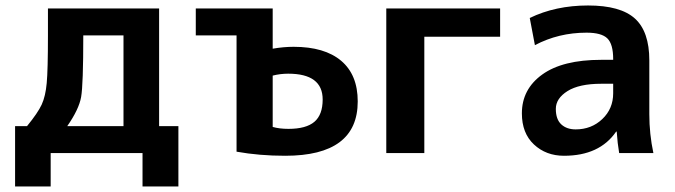

<svg xmlns="http://www.w3.org/2000/svg" viewBox="-20 -550 2427 690"><path d="M34.2 -96.7H77.1Q116.2 -144.5 129.9 -174.3Q143.6 -204.1 147.9 -251.5Q152.3 -298.8 152.3 -422.9V-519.5H551.8V-96.7H621.1V120.1H492.2V0H162.1V120.1H34.2ZM221.7 -96.7H423.8V-422.9H279.3Q279.3 -245.1 271.5 -201.2Q263.7 -157.2 221.7 -96.7Z M683.6 -422.9V-519.5H960V-375Q999 -381.8 1035.2 -381.8Q1146.5 -381.8 1206.1 -331.5Q1265.6 -281.2 1265.6 -185.5Q1265.6 9.8 1004.9 9.8Q912.1 9.8 830.1 -4.9V-422.9ZM960 -93.8Q984.4 -86.9 1016.6 -86.9Q1080.1 -86.9 1109.9 -112.3Q1139.6 -137.7 1139.6 -192.4Q1139.6 -285.2 1015.6 -285.2Q987.3 -285.2 960 -278.3Z M1368.2 0V-519.5H1777.3V-418H1504.9V0Z M1855.5 -142.6Q1855.5 -229.5 1928.7 -282.2Q2002 -335 2140.6 -335H2183.6V-337.9Q2183.6 -391.6 2162.6 -412.1Q2141.6 -432.6 2087.9 -432.6Q1987.3 -432.6 1902.3 -387.7L1883.8 -485.4Q1976.6 -530.3 2093.3 -530.3Q2210 -530.3 2261.7 -483.4Q2313.5 -436.5 2313.5 -333V-139.6Q2313.5 -68.4 2328.1 0H2205.1Q2199.2 -34.2 2196.3 -77.1H2194.3Q2134.8 9.8 2006.8 9.8Q1942.4 9.8 1898.9 -30.8Q1855.5 -71.3 1855.5 -142.6ZM2048.8 -85Q2105.5 -85 2144.5 -122.1Q2183.6 -159.2 2183.6 -214.8V-249H2140.6Q2061.5 -249 2019.5 -222.7Q1977.5 -196.3 1977.5 -158.7Q1977.5 -121.1 1997.1 -103Q2016.6 -85 2048.8 -85Z"/></svg>

Font: GenEi M Gothic v2 Bold
Style: Regular
Weight: 700
Version: Version 2.0